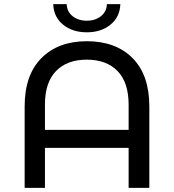

<svg xmlns="http://www.w3.org/2000/svg" viewBox="-20 -907 840 927"><path d="M701 -393V0H601V-193H197V0H99V-393Q99 -545 180 -626.5Q261 -708 399 -708Q539 -708 620 -626.5Q701 -545 701 -393ZM601 -280V-402Q601 -509 547.5 -564Q494 -619 399 -619Q304 -619 250.5 -564Q197 -509 197 -402V-280ZM237 -887H302Q303 -851 330.5 -829Q358 -807 399 -807Q440 -807 467.5 -829Q495 -851 496 -887H561Q559 -825 513.5 -788Q468 -751 399 -751Q330 -751 284.5 -788Q239 -825 237 -887Z"/></svg>

Font: Montserrat Alternates Medium
Style: Regular
Weight: 500
Designer: Julieta Ulanovsky
Foundry: Julieta Ulanovsky
Version: Version 7.200